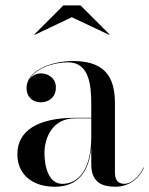

<svg xmlns="http://www.w3.org/2000/svg" viewBox="-20 -700 567 730"><path d="M253 -634.5 395 -567.5 396 -569.5 286 -679.5H221L111 -569.5L112 -567.5ZM265 -252C123 -252 46 -202.5 46 -113.5C46 -37.5 102 10 188.5 10C277 10 318 -47.5 327 -138V-75C327 -3.5 372 10 419 10C468.5 10 509.5 -20 527 -62.5L525.5 -63.5C509 -25.5 476.5 -1 453 -1C424 -1 417 -21.5 417 -45.5V-304.5C417 -385.5 396.5 -468 259 -468C168 -468 81 -428 81 -366C81 -330 105 -311 135.5 -311C163 -311 192.5 -328 192.5 -368C192.5 -402 164 -421 135.5 -421C119 -421 102.5 -413 92 -398.5C115 -438.5 179.5 -463 239 -463C319 -463 327 -376.5 327 -304.5V-252ZM217 -1C164.5 -1 149 -68 149 -118C149 -172.5 177 -250 265 -250H327V-180.5C327 -52.5 276.5 -1 217 -1Z"/></svg>

Font: Bodoni* 96pt
Style: Regular
Weight: 400
Version: Version 2.3